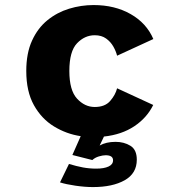

<svg xmlns="http://www.w3.org/2000/svg" viewBox="-20 -532 690 760"><path d="M348 208.5Q316 208.5 278.5 203Q241 197.5 217.5 190L253 117Q283 126 308.5 130.8Q334 135.5 361 135.5Q391.5 135.5 409.5 127.2Q427.5 119 427.5 102.5Q427.5 82.5 398 82.5Q387 82.5 371.2 87.2Q355.5 92 345.5 101.5L266.5 81.5L299.5 7Q243 -1.5 193.8 -31.5Q144.5 -61.5 114.2 -115.8Q84 -170 84 -251Q84 -321.5 106.8 -371.2Q129.5 -421 167.8 -452Q206 -483 253.5 -497.5Q301 -512 350.5 -512Q434.5 -512 497.2 -476.2Q560 -440.5 587 -377.5L443.5 -311.5Q439 -329.5 428.5 -348Q418 -366.5 400 -379.5Q382 -392.5 355 -392.5Q315.5 -392.5 285 -360.8Q254.5 -329 254.5 -251Q254.5 -174.5 285 -141.5Q315.5 -108.5 355 -108.5Q395.5 -108.5 416.2 -132.5Q437 -156.5 443.5 -182.5L586.5 -116.5Q561.5 -65.5 511.5 -32.2Q461.5 1 391.5 8.5L374.5 44Q400 29.5 437.5 29.5Q471 29.5 496.2 45Q521.5 60.5 521.5 100Q521.5 154.5 473.5 181.5Q425.5 208.5 348 208.5Z"/></svg>

Font: Trispace
Style: Bold
Weight: 700
Designer: Tyler Finck
Foundry: Etcetera Type Company
Version: Version 1.210; ttfautohint (v1.8.3)